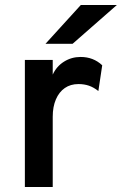

<svg xmlns="http://www.w3.org/2000/svg" viewBox="-20 -752 490 772"><path d="M80 0V-511H192V-452Q207 -485 237.2 -504Q267.5 -523 304 -523Q355.5 -523 391 -489.5L375.5 -386Q356.5 -401 337.5 -407.5Q318.5 -414 295.5 -414Q263.5 -414 240.5 -398Q217.5 -382 204.8 -352.5Q192 -323 192 -282.5V0ZM163 -576 305 -732H450L272 -576Z"/></svg>

Font: Overpass SemiBold
Style: Regular
Weight: 600
Designer: Delve Withrington, Dave Bailey, Thomas Jockin
Foundry: Delve Fonts LLC
Version: Version 4.000